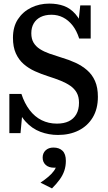

<svg xmlns="http://www.w3.org/2000/svg" viewBox="-20 -740 598 1067"><path d="M296 -53Q335 -53 362 -66Q389 -79 404 -105Q419 -131 419 -169Q419 -202 406.5 -224.5Q394 -247 371 -263Q348 -279 317 -291.5Q286 -304 248 -316Q210 -328 174.5 -344Q139 -360 111.5 -384Q84 -408 68 -443.5Q52 -479 52 -530Q52 -591 79.5 -633Q107 -675 153 -697.5Q199 -720 254 -720Q299 -720 335 -707Q371 -694 399.5 -661.5Q428 -629 449 -570L411 -571L426 -710H484V-526H420Q406 -570 383 -599Q360 -628 330.5 -643Q301 -658 266 -658Q231 -658 206 -645.5Q181 -633 167.5 -610Q154 -587 154 -555Q154 -524 166.5 -503Q179 -482 201.5 -467.5Q224 -453 255 -442Q286 -431 322 -420Q363 -408 399 -391.5Q435 -375 463.5 -350.5Q492 -326 508 -290Q524 -254 524 -202Q524 -135 495.5 -87.5Q467 -40 417 -15Q367 10 302 10Q251 10 204.5 -7.5Q158 -25 122 -64.5Q86 -104 65 -172L109 -163L94 0H32V-218H99Q116 -166 144.5 -128.5Q173 -91 211.5 -72Q250 -53 296 -53ZM269 307 205 275Q229 259 248.5 242.5Q268 226 280.5 208.5Q293 191 294 173L308 186Q302 190 295 191Q288 192 281 192Q251 192 234 176.5Q217 161 217 136Q217 111 233.5 95.5Q250 80 277 80Q309 80 327.5 98Q346 116 346 154Q346 183 337.5 208.5Q329 234 311.5 258Q294 282 269 307Z"/></svg>

Font: Roboto Serif 28pt Condensed Medium
Style: Regular
Weight: 500
Width: 3
Designer: Greg Gazdowicz
Foundry: Commercial Type
Version: Version 1.008